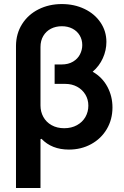

<svg xmlns="http://www.w3.org/2000/svg" viewBox="-20 -737 618 956"><path d="M509.8 -528.3Q509.8 -486.8 492.2 -447.5Q474.6 -408.2 441.4 -379.9Q489.3 -352.5 514.6 -305.2Q540 -257.8 540 -202.1Q540 -142.1 511.7 -94.2Q483.4 -46.4 433.8 -19.3Q384.3 7.8 323.2 7.8Q237.8 7.8 186.5 -45.9L181.6 -43.9V199.2H59.6V-508.8Q60.1 -569.8 90.1 -617.2Q120.1 -664.6 172.1 -690.7Q224.1 -716.8 288.1 -716.8Q350.1 -716.8 400.9 -692.4Q451.7 -668 480.7 -624.8Q509.8 -581.5 509.8 -528.3ZM299.8 -98.6Q335.9 -98.6 363.3 -113.8Q390.6 -128.9 405.3 -154.5Q419.9 -180.2 419.9 -210.9Q419.9 -241.7 405 -266.4Q390.1 -291 364 -305.2Q337.9 -319.3 305.7 -319.3H252V-416H286.1Q320.3 -416 343.8 -430.2Q367.2 -444.3 378.4 -466.6Q389.6 -488.8 389.6 -512.7Q389.6 -539.6 376.7 -561Q363.8 -582.5 340.6 -594.5Q317.4 -606.4 288.1 -606.4Q257.8 -606.4 233.6 -594Q209.5 -581.5 195.6 -558.1Q181.6 -534.7 181.6 -502.9V-211.9Q181.6 -180.7 195.8 -154.8Q210 -128.9 236.8 -113.8Q263.7 -98.6 299.8 -98.6Z"/></svg>

Font: Pretendard GOV SemiBold
Style: Regular
Weight: 600
Designer: Base glyphs from Inter by Rasmus Andersson; Hangeul glyphs from Noto Sans CJK(Source Han Sans) by Jang Soo-young and Kan
Foundry: Kil Hyung-jin
Version: Version 1.309